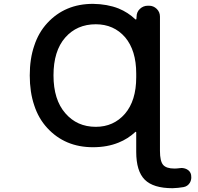

<svg xmlns="http://www.w3.org/2000/svg" viewBox="-20 -784 1040 1011"><path d="M888.7 207Q787.1 207 742.2 162.1Q697.3 117.2 697.3 15.6V-86.9Q697.3 -88.9 695.8 -89.8Q694.3 -90.8 692.4 -88.9Q653.3 -52.7 604.5 -33.2Q544.9 -8.8 469.7 -8.8Q395.5 -8.8 335.4 -34.2Q275.4 -59.6 229 -109.9Q182.6 -160.2 160.2 -229.5Q136.7 -298.8 136.7 -386.7Q136.7 -474.6 160.2 -543Q182.6 -612.3 229 -662.6Q275.4 -712.9 335.4 -738.3Q395.5 -763.7 469.7 -763.7Q544.9 -762.7 604.5 -739.3Q654.3 -718.8 692.4 -682.6Q694.3 -680.7 696.3 -681.6Q698.2 -682.6 698.2 -684.6L699.2 -696.3Q699.2 -720.7 716.8 -737.3Q734.4 -753.9 758.8 -753.9H764.6Q788.1 -753.9 805.2 -737.3Q822.3 -720.7 822.3 -696.3V10.7Q822.3 64.5 838.9 84Q855.5 103.5 898.4 103.5Q911.1 103.5 924.8 101.6Q930.7 100.6 935.5 100.6Q950.2 100.6 963.9 107.4Q982.4 117.2 986.3 136.7Q987.3 143.6 987.3 150.4Q987.3 165 979.5 178.7Q967.8 197.3 946.3 201.2Q918 206.1 888.7 207ZM484.4 -656.2Q384.8 -656.2 323.2 -585.9Q261.7 -515.6 261.7 -387.2Q261.7 -258.8 324.2 -187.5Q385.7 -116.2 484.4 -116.2Q578.1 -116.2 637.7 -184.6Q697.3 -253.9 697.3 -377V-396.5Q697.3 -518.6 638.7 -587.9Q579.1 -656.2 484.4 -656.2Z"/></svg>

Font: Rounded Mgen+ 2m medium
Style: Regular
Weight: 500
Designer: [Source Han Sans]
Ryoko NISHIZUKA  (kana & ideographs); Paul D. Hunt (Latin, Greek & Cyrillic); Wenlong ZHANG  (bopomofo
Version: Version 1.059.20150602